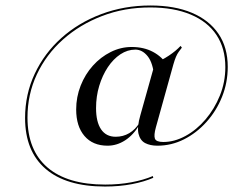

<svg xmlns="http://www.w3.org/2000/svg" viewBox="-20 -559 924 709"><path d="M367.7 129.8Q224.2 129.8 148.4 64.5Q72.6 -0.8 72.6 -123.4Q72.6 -210.5 108.1 -286.3Q143.5 -362.1 206.5 -418.5Q269.4 -475 354 -506.9Q438.7 -538.7 535.5 -538.7Q625 -538.7 688.7 -511.7Q752.4 -484.7 786.7 -434.3Q821 -383.9 821 -312.1Q821 -254 800 -201.6Q779 -149.2 742.3 -108.5Q705.6 -67.7 659.3 -44.4Q612.9 -21 561.3 -21Q534.7 -21 516.1 -30.6Q497.6 -40.3 491.5 -64.9Q485.5 -89.5 498.4 -133.9L552.4 -326.6Q577.4 -336.3 603.6 -353.6Q629.8 -371 646.8 -389.5L651.6 -383.1Q646 -375.8 640.3 -368.1Q634.7 -360.5 629.8 -349.2Q625 -337.9 620.2 -321L555.6 -88.7Q547.6 -59.7 552 -47.2Q556.5 -34.7 583.1 -34.7Q624.2 -34.7 664.9 -56.9Q705.6 -79 738.7 -117.7Q771.8 -156.5 791.9 -206Q812.1 -255.6 812.1 -311.3Q812.1 -380.6 779.4 -429.8Q746.8 -479 684.3 -505.2Q621.8 -531.5 534.7 -531.5Q439.5 -531.5 357.3 -500Q275 -468.5 212.9 -413.3Q150.8 -358.1 116.1 -284.3Q81.5 -210.5 81.5 -125Q81.5 -4 155.2 59.3Q229 122.6 368.5 122.6Q420.2 122.6 465.3 114.1Q510.5 105.6 544.4 91.1L546 97.6Q512.9 112.1 466.9 121Q421 129.8 367.7 129.8ZM377.4 -21Q322.6 -21 291.9 -56.9Q261.3 -92.7 261.3 -154.8Q261.3 -200.8 277.8 -242.7Q294.4 -284.7 323 -316.5Q351.6 -348.4 388.7 -366.9Q425.8 -385.5 466.1 -385.5Q511.3 -385.5 545.2 -367.3Q579 -349.2 599.2 -316.9L550 -271.8Q545.2 -326.6 525.4 -351.2Q505.6 -375.8 479.8 -375.8Q450.8 -375.8 424.6 -358.5Q398.4 -341.1 378.2 -310.9Q358.1 -280.6 346.4 -241.9Q334.7 -203.2 334.7 -159.7Q334.7 -108.9 353.2 -81.5Q371.8 -54 407.3 -54Q434.7 -54 457.3 -67.3Q479.8 -80.6 495.2 -105.6V-98.4Q472.6 -60.5 441.9 -40.7Q411.3 -21 377.4 -21Z"/></svg>

Font: Playfair 144pt SemiExpanded Light
Style: Regular
Weight: 300
Width: 6
Designer: Claus Eggers Sørensen
Foundry: Claus Eggers Sørensen
Version: Version 2.203